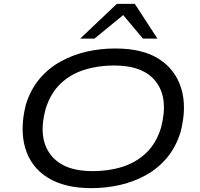

<svg xmlns="http://www.w3.org/2000/svg" viewBox="-20 -965 1036 994"><path d="M453 9Q313 9 226 -46Q139 -101 110.5 -199Q82 -297 114 -424Q138 -501 184 -556Q230 -611 292 -645.5Q354 -680 426 -697Q498 -714 577 -714Q719 -714 804 -659Q889 -604 918.5 -506.5Q948 -409 915 -282Q891 -204 845 -149Q799 -94 737.5 -59.5Q676 -25 603.5 -8Q531 9 453 9ZM459 -79Q543 -79 614 -101.5Q685 -124 737 -173.5Q789 -223 814 -305Q853 -455 788.5 -540.5Q724 -626 571 -626Q488 -626 416.5 -603.5Q345 -581 293.5 -532Q242 -483 216 -401Q176 -252 241 -165.5Q306 -79 459 -79ZM395 -765 585 -945H678L795 -765H720L618 -887L469 -765Z"/></svg>

Font: Nunito Sans 7pt Expanded
Style: Italic
Weight: 400
Width: 7
Italic angle: -9°
Designer: Vernon Adams
Foundry: Vernon Adams
Version: Version 3.101;gftools[0.9.27]